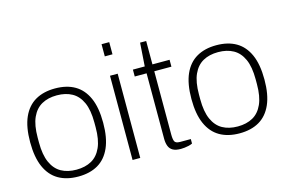

<svg xmlns="http://www.w3.org/2000/svg" viewBox="-93 -935 1730 1158"><g transform="rotate(-15 771.5 -355.5)"><path d="M268 12Q196 12 145 -17.5Q94 -47 67 -108Q40 -169 40 -263Q40 -358 67 -418.5Q94 -479 145 -508.5Q196 -538 268 -538Q341 -538 391.5 -508.5Q442 -479 469 -418.5Q496 -358 496 -263Q496 -169 469 -108Q442 -47 391.5 -17.5Q341 12 268 12ZM268 -31Q323 -31 362.5 -53Q402 -75 423.5 -123Q445 -171 445 -248V-278Q445 -356 423.5 -403.5Q402 -451 362.5 -473Q323 -495 268 -495Q213 -495 173.5 -473Q134 -451 112.5 -403.5Q91 -356 91 -278V-248Q91 -171 112.5 -123Q134 -75 173.5 -53Q213 -31 268 -31Z M609 -647V-723H657V-647ZM609 0V-526H657V0Z M908 11Q877 11 859 1Q841 -9 833.5 -28.5Q826 -48 826 -74V-483H752V-526H826L836 -672H874V-526H981V-483H874V-88Q874 -58 880.5 -44.5Q887 -31 915 -31H981V-3Q971 2 958 5Q945 8 932 9.5Q919 11 908 11Z M1275 12Q1203 12 1152 -17.5Q1101 -47 1074 -108Q1047 -169 1047 -263Q1047 -358 1074 -418.5Q1101 -479 1152 -508.5Q1203 -538 1275 -538Q1348 -538 1398.5 -508.5Q1449 -479 1476 -418.5Q1503 -358 1503 -263Q1503 -169 1476 -108Q1449 -47 1398.5 -17.5Q1348 12 1275 12ZM1275 -31Q1330 -31 1369.5 -53Q1409 -75 1430.5 -123Q1452 -171 1452 -248V-278Q1452 -356 1430.5 -403.5Q1409 -451 1369.5 -473Q1330 -495 1275 -495Q1220 -495 1180.5 -473Q1141 -451 1119.5 -403.5Q1098 -356 1098 -278V-248Q1098 -171 1119.5 -123Q1141 -75 1180.5 -53Q1220 -31 1275 -31Z"/></g></svg>

Font: Archivo Thin
Style: Regular
Weight: 250
Designer: Hector Gatti
Foundry: Omnibus-Type
Version: Version 2.001